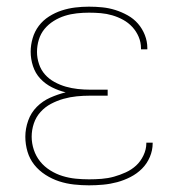

<svg xmlns="http://www.w3.org/2000/svg" viewBox="-20 -548 540 576"><path d="M247 8Q225 8 202 5.5Q179 3 157.5 -4Q136 -11 116.5 -23.5Q97 -36 83 -53.5Q69 -71 62.5 -93Q56 -115 56 -138Q56 -162 64.5 -186Q73 -210 90.5 -227.5Q108 -245 130.5 -255Q153 -265 177 -271Q156 -276 136 -286Q116 -296 101 -312Q86 -328 79 -349.5Q72 -371 72 -393Q72 -413 78 -433.5Q84 -454 96.5 -470.5Q109 -487 127 -498.5Q145 -510 165 -516.5Q185 -523 205.5 -525.5Q226 -528 247 -528Q267 -528 287 -526Q307 -524 326 -518Q345 -512 363 -502Q381 -492 394 -477Q407 -462 414.5 -443Q422 -424 422 -404V-400H403V-403Q403 -421 396 -437.5Q389 -454 377 -467Q365 -480 349.5 -488.5Q334 -497 317 -502Q300 -507 282.5 -508.5Q265 -510 247 -510Q229 -510 210.5 -508Q192 -506 174.5 -500.5Q157 -495 141 -485Q125 -475 113.5 -461Q102 -447 96.5 -429Q91 -411 91 -392Q91 -374 97 -356Q103 -338 115 -324.5Q127 -311 143.5 -302Q160 -293 177.5 -288Q195 -283 213.5 -281Q232 -279 250 -279H303V-261H250Q230 -261 210 -259Q190 -257 170.5 -251.5Q151 -246 133 -236.5Q115 -227 101.5 -212Q88 -197 81.5 -177.5Q75 -158 75 -138Q75 -118 81.5 -98.5Q88 -79 100.5 -63.5Q113 -48 130.5 -37Q148 -26 167.5 -20Q187 -14 207 -12Q227 -10 247 -10Q266 -10 285 -11.5Q304 -13 322 -18Q340 -23 357.5 -31Q375 -39 388.5 -51.5Q402 -64 410.5 -82Q419 -100 419 -118V-120H438V-118Q438 -97 429.5 -77Q421 -57 406 -42Q391 -27 371.5 -17Q352 -7 331.5 -1.5Q311 4 289.5 6Q268 8 247 8Z"/></svg>

Font: Iosevka Thin
Style: Regular
Weight: 100
Monospace: yes
Designer: Belleve Invis
Foundry: Belleve Invis
Version: Version 32.5.0; ttfautohint (v1.8.4)